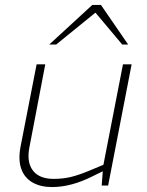

<svg xmlns="http://www.w3.org/2000/svg" viewBox="-20 -750 595 776"><path d="M190 6Q144 6 111.5 -12.5Q79 -31 66 -67.5Q53 -104 63 -157L128 -490H163L98 -150Q88 -92 114 -59.5Q140 -27 197 -27Q235 -27 267.5 -35Q300 -43 343 -61L398 -84L477 -490H512L417 0H391L396 -66L402 -61L351 -36Q311 -16 270.5 -5Q230 6 190 6ZM474 -570 354 -713 353 -730H388L498 -570ZM179 -570 353 -730H388L372 -704L207 -570Z"/></svg>

Font: REM Thin
Style: Italic
Weight: 250
Italic angle: -11°
Designer: Octavio Pardo
Foundry: Ashler Design
Version: Version 1.005;gftools[0.9.28]